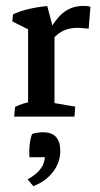

<svg xmlns="http://www.w3.org/2000/svg" viewBox="-20 -393 336 647"><path d="M74.7 -2.9V-315.4L163.6 -290.5V-2.9ZM27.8 0 30.8 -32.7Q44.4 -39.6 58.6 -43.9Q72.8 -48.3 86.9 -51.8L74.7 -12.7V-82H163.6V-12.7L153.3 -47.4L233.4 -33.7L231 0ZM142.6 -242.2 132.8 -261.7Q159.2 -320.8 189.2 -346.9Q219.2 -373 259.8 -373Q266.1 -373 272.9 -372.6Q279.8 -372.1 284.7 -370.1L278.8 -296.4Q269.5 -297.4 259 -298.3Q248.5 -299.3 241.2 -299.3Q210 -299.3 186.8 -285.9Q163.6 -272.5 142.6 -242.2ZM74.7 -249.5V-312L88.9 -287.1L21.5 -320.8L23.9 -344.7Q46.9 -355.5 76.7 -362.5Q106.4 -369.6 139.2 -372.6L160.6 -292ZM92.3 234.4 73.2 211.4Q106.9 192.9 121.1 169.4Q132.8 150.4 132.8 116.7L154.8 136.7H79.1Q76.2 91.8 87.9 58.6Q95.7 55.7 106.2 54.2Q116.7 52.7 125 52.7Q183.1 52.7 183.1 115.2Q183.1 154.3 158.9 186Q134.8 217.8 92.3 234.4Z"/></svg>

Font: Markazi Text Medium
Style: Regular
Weight: 500
Designer: Borna Izadpanah (Arabic designer), Fiona Ross (Arabic design director) and Florian Runge (Latin designer)
Foundry: Borna Izadpanah and Florian Runge
Version: Version 1.001